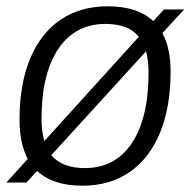

<svg xmlns="http://www.w3.org/2000/svg" viewBox="-47 -580 615 610"><path d="M469 -475Q495 -426 495 -353Q495 -240 461.5 -158.5Q428 -77 365 -33.5Q302 10 215 10Q121 10 71 -37L37 0H-27L41 -75Q15 -125 15 -200Q15 -312 48.5 -393Q82 -474 145 -517Q208 -560 295 -560Q390 -560 440 -513L474 -550H538ZM94 -132 394 -463Q362 -504 288 -504Q192 -504 138.5 -425Q85 -346 85 -202Q85 -162 94 -132ZM417 -417 116 -87Q150 -46 223 -46Q319 -46 372 -125.5Q425 -205 425 -350Q425 -387 417 -417Z"/></svg>

Font: Krub
Style: Italic
Weight: 400
Italic angle: -8°
Designer: Ekaluck Peanpanawate
Foundry: Cadson Demak Co.,Ltd.
Version: Version 1.000; ttfautohint (v1.6)